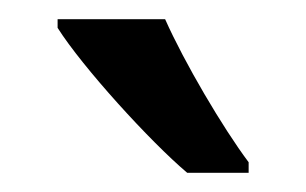

<svg xmlns="http://www.w3.org/2000/svg" viewBox="-20 -786 319 200"><path d="M152 -766H40V-757C66 -716 136 -639 175 -606H239V-617C212 -653 172 -721 152 -766Z"/></svg>

Font: Noto Sans Gurmukhi UI ExtraCondensed Medium
Style: Regular
Weight: 500
Width: 2
Designer: Jelle Bosma - Monotype Design Team
Foundry: Monotype Imaging Inc.
Version: Version 2.004